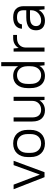

<svg xmlns="http://www.w3.org/2000/svg" viewBox="1159 -1899 747 3105"><g transform="rotate(-90 1532.5 -346.5)"><path d="M25 -500H99L261 -75L415 -500H485L300 0H220Z M765 7Q715 7 674.5 -9Q634 -25 605 -55Q576 -85 560.5 -128.5Q545 -172 545 -228V-272Q545 -327 561 -370.5Q577 -414 605.5 -444.5Q634 -475 674.5 -491Q715 -507 765 -507Q815 -507 855.5 -491Q896 -475 925 -445Q954 -415 969.5 -371Q985 -327 985 -272V-228Q985 -173 969 -129.5Q953 -86 924.5 -55.5Q896 -25 855 -9Q814 7 765 7ZM765 -55Q833 -55 875 -99.5Q917 -144 917 -228V-272Q917 -355 874.5 -400Q832 -445 765 -445Q697 -445 655 -400.5Q613 -356 613 -272V-228Q613 -145 655.5 -100Q698 -55 765 -55Z M1300 7Q1218 7 1169 -45Q1120 -97 1120 -200V-500H1186V-200Q1186 -127 1219.5 -91Q1253 -55 1310 -55Q1374 -55 1414 -95Q1454 -135 1454 -200V-500H1520V0H1469L1461 -82Q1436 -39 1394.5 -16Q1353 7 1300 7Z M1856 7Q1813 7 1777 -8Q1741 -23 1715 -52.5Q1689 -82 1674.5 -126Q1660 -170 1660 -228V-272Q1660 -329 1674.5 -373Q1689 -417 1715 -447Q1741 -477 1777 -492Q1813 -507 1856 -507Q1908 -507 1948 -487Q1988 -467 2014 -427V-700H2080V0H2029L2020 -84Q1995 -38 1953 -15.5Q1911 7 1856 7ZM1871 -55Q1902 -55 1928 -66.5Q1954 -78 1973 -99.5Q1992 -121 2003 -153.5Q2014 -186 2014 -228V-280Q2012 -360 1971.5 -402.5Q1931 -445 1871 -445Q1806 -445 1767 -402.5Q1728 -360 1728 -272V-228Q1728 -141 1767.5 -98Q1807 -55 1871 -55Z M2250 -500H2301L2309 -418Q2333 -461 2374.5 -484Q2416 -507 2470 -507H2520V-445H2470Q2400 -445 2359 -407Q2318 -369 2316 -306V0H2250Z M2750 7Q2675 7 2635 -31.5Q2595 -70 2595 -138Q2595 -174 2606.5 -203.5Q2618 -233 2643.5 -253Q2669 -273 2709 -284Q2749 -295 2805 -295H2919V-340Q2919 -394 2892.5 -419.5Q2866 -445 2805 -445Q2750 -445 2722.5 -423.5Q2695 -402 2691 -365H2620Q2622 -396 2634 -422Q2646 -448 2669 -467Q2692 -486 2726 -496.5Q2760 -507 2805 -507Q2894 -507 2939.5 -463Q2985 -419 2985 -340V0H2934L2924 -94Q2898 -46 2852.5 -19.5Q2807 7 2750 7ZM2755 -55Q2789 -55 2819 -67.5Q2849 -80 2871.5 -101.5Q2894 -123 2906.5 -151.5Q2919 -180 2919 -212V-235H2805Q2728 -235 2695.5 -208Q2663 -181 2663 -138Q2663 -100 2686.5 -77.5Q2710 -55 2755 -55Z"/></g></svg>

Font: Retni Sans
Style: Regular
Weight: 400
Designer: Vitaly Kuzmin
Foundry: ParaType Ltd.
Version: Version 1.00;March 2, 2019;FontCreator 11.5.0.2425 64-bit; t